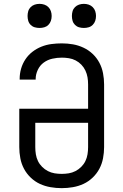

<svg xmlns="http://www.w3.org/2000/svg" viewBox="-20 -968 640 996"><path d="M300 8Q271 8 242 3Q213 -2 187 -14Q161 -26 139.5 -46.5Q118 -67 104.5 -92.5Q91 -118 85.5 -147Q80 -176 80 -205V-404H437V-530Q437 -549 434 -567Q431 -585 423 -602Q415 -619 402 -632.5Q389 -646 372.5 -654.5Q356 -663 337.5 -666Q319 -669 301 -669Q276 -669 251.5 -663.5Q227 -658 207 -643.5Q187 -629 176 -605.5Q165 -582 165 -558V-555H82V-559Q82 -586 89.5 -612Q97 -638 112 -660.5Q127 -683 148.5 -699.5Q170 -716 195 -726Q220 -736 247 -739.5Q274 -743 301 -743Q330 -743 358.5 -738Q387 -733 413.5 -720.5Q440 -708 461 -688Q482 -668 495.5 -642.5Q509 -617 514.5 -588Q520 -559 520 -530V-205Q520 -176 514.5 -147Q509 -118 495.5 -92.5Q482 -67 460.5 -46.5Q439 -26 413 -14Q387 -2 358 3Q329 8 300 8ZM300 -66Q319 -66 337 -69Q355 -72 371.5 -80.5Q388 -89 401.5 -102.5Q415 -116 423 -132.5Q431 -149 434 -167.5Q437 -186 437 -205V-331H163V-205Q163 -186 166 -167.5Q169 -149 177 -132.5Q185 -116 198.5 -102.5Q212 -89 228.5 -80.5Q245 -72 263 -69Q281 -66 300 -66ZM415 -823Q402 -823 390 -826.5Q378 -830 369 -839Q360 -848 356.5 -860Q353 -872 353 -885Q353 -898 356.5 -910Q360 -922 369 -931Q378 -940 390 -944Q402 -948 415 -948Q428 -948 440 -944Q452 -940 461 -931Q470 -922 474 -910Q478 -898 478 -885Q478 -872 474 -860Q470 -848 461 -839Q452 -830 440 -826.5Q428 -823 415 -823ZM185 -823Q172 -823 160 -826.5Q148 -830 139 -839Q130 -848 126.5 -860Q123 -872 123 -885Q123 -898 126.5 -910Q130 -922 139 -931Q148 -940 160 -944Q172 -948 185 -948Q198 -948 210 -944Q222 -940 231 -931Q240 -922 244 -910Q248 -898 248 -885Q248 -872 244 -860Q240 -848 231 -839Q222 -830 210 -826.5Q198 -823 185 -823Z"/></svg>

Font: Iosevka Extended
Style: Regular
Weight: 400
Width: 7
Monospace: yes
Designer: Belleve Invis
Foundry: Belleve Invis
Version: Version 32.5.0; ttfautohint (v1.8.4)